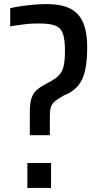

<svg xmlns="http://www.w3.org/2000/svg" viewBox="-20 -837 507 940"><path d="M126 -175V-282Q126 -331 134 -355.5Q142 -380 158.5 -395Q175 -410 204 -426L227 -438Q257 -455 271.5 -471.5Q286 -488 292 -515Q298 -542 298 -589Q298 -643 288 -672Q278 -701 251 -711.5Q224 -722 174 -722Q160 -722 142.5 -721.5Q125 -721 107 -719Q89 -717 69 -714Q49 -711 30 -708V-797Q56 -803 87.5 -807.5Q119 -812 150.5 -814.5Q182 -817 208 -817Q262 -817 299.5 -805Q337 -793 361 -767Q385 -741 396 -700.5Q407 -660 407 -603Q407 -561 402.5 -526.5Q398 -492 388.5 -464.5Q379 -437 361 -416Q343 -395 316 -380L295 -371Q269 -356 254.5 -345.5Q240 -335 233.5 -323Q227 -311 225.5 -296Q224 -281 224 -260V-175ZM114 83V-39H230V83Z"/></svg>

Font: Farlight84_Sys_V01
Style: Regular
Weight: 400
Designer: Ryoko NISHIZUKA  (kana, bopomofo & ideographs); Paul D. Hunt (Latin, Greek & Cyrillic); Sandoll Communications , Soo-you
Foundry: Adobe
Version: Version 2.004;October 29, 2024;FontCreator 14.0.0.2814 64-bi